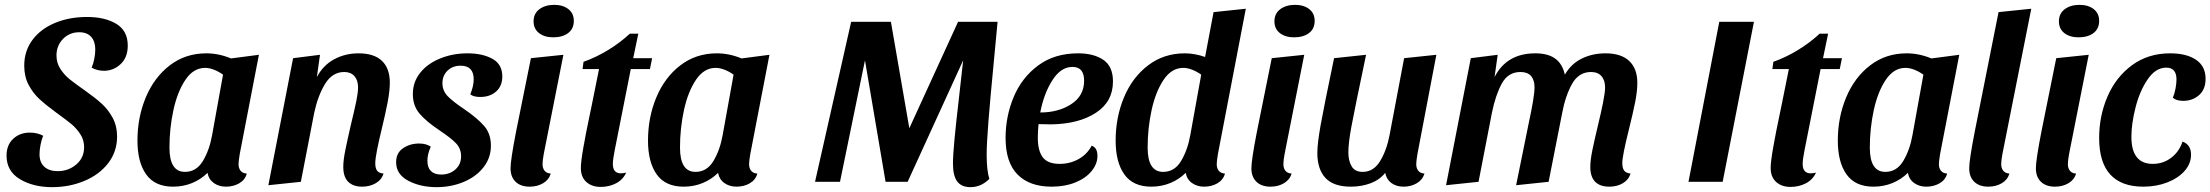

<svg xmlns="http://www.w3.org/2000/svg" viewBox="-20 -750 9118 792"><path d="M507 -562Q507 -513 477.5 -485.5Q448 -458 409 -458Q381 -458 358 -471Q365 -487 369 -507.5Q373 -528 373 -546Q373 -579 356 -598Q339 -617 307 -617Q267 -617 240 -589.5Q213 -562 213 -521Q213 -490 229.5 -465Q246 -440 268 -422.5Q290 -405 334 -374Q375 -345 401 -321Q427 -297 445 -263.5Q463 -230 463 -187Q463 -124 426 -76.5Q389 -29 327.5 -3.5Q266 22 195 22Q117 22 62 -11Q7 -44 7 -108Q7 -152 34.5 -177.5Q62 -203 103 -203Q134 -203 158 -190Q151 -173 147 -151.5Q143 -130 143 -114Q143 -80 163 -62Q183 -44 218 -44Q262 -44 294.5 -71.5Q327 -99 327 -143Q327 -173 311 -197Q295 -221 276 -237Q257 -253 210 -287Q169 -317 142.5 -341.5Q116 -366 98 -400Q80 -434 80 -479Q80 -540 114 -585.5Q148 -631 207 -655.5Q266 -680 339 -680Q413 -680 460 -651.5Q507 -623 507 -562Z M964 -73Q964 -56 972.5 -45.5Q981 -35 998 -34Q991 -8 967 6Q943 20 912 20Q883 20 862 5Q841 -10 836 -37Q809 -10 772.5 5Q736 20 694 20Q619 20 583 -30.5Q547 -81 547 -170Q547 -266 581.5 -348.5Q616 -431 680.5 -480.5Q745 -530 831 -530Q882 -530 933 -509L1048 -524L969 -115Q964 -85 964 -73ZM826 -470Q778 -470 745 -421Q712 -372 695.5 -296.5Q679 -221 679 -141Q679 -41 743 -41Q790 -41 817 -86Q844 -131 855 -193L900 -442Q882 -455 862.5 -462.5Q843 -470 826 -470Z M1459 -530Q1523 -530 1555.5 -499Q1588 -468 1588 -409Q1588 -374 1578.5 -325.5Q1569 -277 1553 -211Q1543 -170 1535.5 -132.5Q1528 -95 1528 -76Q1528 -57 1535 -46.5Q1542 -36 1562 -34Q1554 -8 1529.5 6Q1505 20 1474 20Q1437 20 1416.5 0Q1396 -20 1396 -62Q1396 -89 1404.5 -131Q1413 -173 1428 -238Q1442 -295 1449.5 -331.5Q1457 -368 1457 -390Q1457 -419 1442 -436Q1427 -453 1400 -453Q1351 -453 1321 -404Q1291 -355 1276 -284L1221 0L1087 14L1189 -510L1300 -524L1287 -432Q1313 -481 1358.5 -505.5Q1404 -530 1459 -530Z M1792 -213Q1738 -249 1710.5 -281.5Q1683 -314 1683 -362Q1683 -412 1713.5 -450Q1744 -488 1796 -509Q1848 -530 1909 -530Q1970 -530 2011 -507.5Q2052 -485 2052 -435Q2052 -395 2026.5 -372.5Q2001 -350 1961 -350Q1933 -350 1920 -361Q1934 -395 1934 -423Q1934 -479 1880 -479Q1847 -479 1826 -458.5Q1805 -438 1805 -407Q1805 -376 1826.5 -353.5Q1848 -331 1896 -299Q1950 -262 1977.5 -230Q2005 -198 2005 -149Q2005 -99 1974.5 -60Q1944 -21 1892.5 0.5Q1841 22 1781 22Q1714 22 1664 -4.5Q1614 -31 1614 -81Q1614 -119 1642.5 -138.5Q1671 -158 1709 -158Q1738 -158 1757 -145Q1743 -114 1743 -87Q1743 -59 1757.5 -44.5Q1772 -30 1800 -30Q1835 -30 1858.5 -51Q1882 -72 1882 -105Q1882 -137 1861 -159Q1840 -181 1792 -213Z M2347 -664Q2347 -631 2323.5 -613.5Q2300 -596 2262 -596Q2226 -596 2203.5 -613.5Q2181 -631 2181 -662Q2181 -694 2205 -712Q2229 -730 2266 -730Q2302 -730 2324.5 -712.5Q2347 -695 2347 -664ZM2218 -73Q2218 -56 2226.5 -45.5Q2235 -35 2252 -34Q2244 -8 2220 6Q2196 20 2165 20Q2128 20 2107 0Q2086 -20 2086 -56Q2086 -90 2109 -208L2170 -510L2304 -524L2223 -115Q2218 -88 2218 -73Z M2661 -465H2582L2516 -132Q2508 -92 2508 -74Q2508 -35 2541 -35Q2551 -35 2563 -38Q2550 -9 2521.5 6Q2493 21 2458 21Q2421 21 2398.5 0.5Q2376 -20 2376 -57Q2376 -83 2387 -145Q2398 -207 2410 -263L2422 -321L2451 -465H2383L2387 -495Q2438 -513 2487.5 -543Q2537 -573 2578 -611H2613L2592 -510H2670Z M3070 -73Q3070 -56 3078.5 -45.5Q3087 -35 3104 -34Q3097 -8 3073 6Q3049 20 3018 20Q2989 20 2968 5Q2947 -10 2942 -37Q2915 -10 2878.5 5Q2842 20 2800 20Q2725 20 2689 -30.5Q2653 -81 2653 -170Q2653 -266 2687.5 -348.5Q2722 -431 2786.5 -480.5Q2851 -530 2937 -530Q2988 -530 3039 -509L3154 -524L3075 -115Q3070 -85 3070 -73ZM2932 -470Q2884 -470 2851 -421Q2818 -372 2801.5 -296.5Q2785 -221 2785 -141Q2785 -41 2849 -41Q2896 -41 2923 -86Q2950 -131 2961 -193L3006 -442Q2988 -455 2968.5 -462.5Q2949 -470 2932 -470Z M4077 -469Q4065 -346 4057.5 -252Q4050 -158 4050 -111Q4050 -48 4061 -12Q4027 22 3983 22Q3946 22 3928.5 -1.5Q3911 -25 3911 -75Q3911 -110 3917.5 -178Q3924 -246 3934 -331Q3938 -362 3953 -501L3724 0H3633L3548 -501L3445 0H3342L3491 -660H3655L3731 -221L3932 -660H4095Z M4571 -414Q4571 -331 4501 -285Q4431 -239 4317 -237L4264 -238Q4261 -208 4261 -182Q4261 -128 4281.5 -101Q4302 -74 4351 -74Q4394 -74 4429.5 -94Q4465 -114 4483 -149Q4507 -141 4507 -107Q4507 -74 4483 -44.5Q4459 -15 4416 2.5Q4373 20 4318 20Q4227 20 4177.5 -30Q4128 -80 4128 -181Q4128 -270 4161.5 -350Q4195 -430 4262.5 -480Q4330 -530 4427 -530Q4492 -530 4531.5 -503Q4571 -476 4571 -414ZM4271 -286Q4346 -286 4399 -320.5Q4452 -355 4452 -417Q4452 -474 4404 -474Q4356 -474 4321 -419Q4286 -364 4271 -286Z M4999 -73Q4999 -56 5007.5 -45.5Q5016 -35 5033 -34Q5026 -8 5002 6Q4978 20 4947 20Q4918 20 4897 5Q4876 -10 4871 -37Q4844 -10 4807.5 5Q4771 20 4729 20Q4654 20 4618 -30.5Q4582 -81 4582 -170Q4582 -266 4616.5 -348.5Q4651 -431 4716 -480.5Q4781 -530 4867 -530Q4908 -530 4951 -515L4986 -700L5119 -714L5004 -115Q4999 -85 4999 -73ZM4861 -470Q4813 -470 4780 -421Q4747 -372 4730.5 -296.5Q4714 -221 4714 -141Q4714 -41 4778 -41Q4825 -41 4852 -86Q4879 -131 4890 -193L4935 -442Q4917 -455 4897.5 -462.5Q4878 -470 4861 -470Z M5403 -664Q5403 -631 5379.5 -613.5Q5356 -596 5318 -596Q5282 -596 5259.5 -613.5Q5237 -631 5237 -662Q5237 -694 5261 -712Q5285 -730 5322 -730Q5358 -730 5380.5 -712.5Q5403 -695 5403 -664ZM5274 -73Q5274 -56 5282.5 -45.5Q5291 -35 5308 -34Q5300 -8 5276 6Q5252 20 5221 20Q5184 20 5163 0Q5142 -20 5142 -56Q5142 -90 5165 -208L5226 -510L5360 -524L5279 -115Q5274 -88 5274 -73Z M5822 -73Q5822 -56 5830.5 -45.5Q5839 -35 5856 -34Q5848 -8 5824 6Q5800 20 5770 20Q5740 20 5719.5 5Q5699 -10 5694 -37Q5671 -8 5633.5 6Q5596 20 5552 20Q5481 20 5447.5 -16Q5414 -52 5414 -119Q5414 -158 5427.5 -233.5Q5441 -309 5483 -510L5615 -524Q5566 -290 5554 -225Q5542 -160 5542 -121Q5542 -87 5555.5 -64Q5569 -41 5601 -41Q5646 -41 5673 -85.5Q5700 -130 5712 -193L5772 -510L5905 -524L5827 -115Q5822 -85 5822 -73Z M6313 -530Q6365 -530 6395 -508.5Q6425 -487 6435 -442Q6461 -487 6505 -508.5Q6549 -530 6603 -530Q6667 -530 6700.5 -498.5Q6734 -467 6734 -408Q6734 -374 6725 -328.5Q6716 -283 6698 -211Q6672 -107 6672 -77Q6672 -57 6679.5 -46.5Q6687 -36 6706 -34Q6698 -8 6674 6Q6650 20 6619 20Q6540 20 6540 -62Q6540 -89 6548.5 -130.5Q6557 -172 6573 -239Q6584 -284 6592.5 -326.5Q6601 -369 6601 -389Q6601 -419 6586 -436Q6571 -453 6543 -453Q6492 -453 6464.5 -403.5Q6437 -354 6424 -284L6368 0L6234 14L6286 -242Q6310 -353 6310 -389Q6310 -420 6295.5 -436.5Q6281 -453 6252 -453Q6201 -453 6175 -405.5Q6149 -358 6134 -284L6079 0L5945 14L6047 -510L6158 -524L6145 -432Q6195 -530 6313 -530Z M7072 -660H7215L7086 0H6945Z M7569 -465H7490L7424 -132Q7416 -92 7416 -74Q7416 -35 7449 -35Q7459 -35 7471 -38Q7458 -9 7429.5 6Q7401 21 7366 21Q7329 21 7306.5 0.5Q7284 -20 7284 -57Q7284 -83 7295 -145Q7306 -207 7318 -263L7330 -321L7359 -465H7291L7295 -495Q7346 -513 7395.5 -543Q7445 -573 7486 -611H7521L7500 -510H7578Z M7978 -73Q7978 -56 7986.5 -45.5Q7995 -35 8012 -34Q8005 -8 7981 6Q7957 20 7926 20Q7897 20 7876 5Q7855 -10 7850 -37Q7823 -10 7786.5 5Q7750 20 7708 20Q7633 20 7597 -30.5Q7561 -81 7561 -170Q7561 -266 7595.5 -348.5Q7630 -431 7694.5 -480.5Q7759 -530 7845 -530Q7896 -530 7947 -509L8062 -524L7983 -115Q7978 -85 7978 -73ZM7840 -470Q7792 -470 7759 -421Q7726 -372 7709.5 -296.5Q7693 -221 7693 -141Q7693 -41 7757 -41Q7804 -41 7831 -86Q7858 -131 7869 -193L7914 -442Q7896 -455 7876.5 -462.5Q7857 -470 7840 -470Z M8235 -73Q8235 -56 8243.5 -45.5Q8252 -35 8269 -34Q8261 -8 8237 6Q8213 20 8182 20Q8145 20 8124 0Q8103 -20 8103 -56Q8103 -90 8126 -208L8224 -700L8359 -714L8240 -115Q8235 -88 8235 -73Z M8639 -664Q8639 -631 8615.5 -613.5Q8592 -596 8554 -596Q8518 -596 8495.5 -613.5Q8473 -631 8473 -662Q8473 -694 8497 -712Q8521 -730 8558 -730Q8594 -730 8616.5 -712.5Q8639 -695 8639 -664ZM8510 -73Q8510 -56 8518.5 -45.5Q8527 -35 8544 -34Q8536 -8 8512 6Q8488 20 8457 20Q8420 20 8399 0Q8378 -20 8378 -56Q8378 -90 8401 -208L8462 -510L8596 -524L8515 -115Q8510 -88 8510 -73Z M9078 -425Q9078 -381 9051 -357.5Q9024 -334 8986 -334Q8957 -334 8943 -347Q8950 -363 8954 -384.5Q8958 -406 8958 -422Q8958 -471 8916 -471Q8872 -471 8839 -422.5Q8806 -374 8789 -306.5Q8772 -239 8772 -186Q8772 -74 8860 -74Q8903 -74 8936 -99Q8969 -124 8983 -166Q9018 -153 9018 -112Q9018 -75 8991.5 -45Q8965 -15 8920 2.5Q8875 20 8821 20Q8731 20 8685 -30Q8639 -80 8639 -181Q8639 -272 8673.5 -352Q8708 -432 8774.5 -481Q8841 -530 8932 -530Q8999 -530 9038.5 -503.5Q9078 -477 9078 -425Z"/></svg>

Font: Sansita Medium Italic
Style: Regular
Weight: 500
Italic angle: -11°
Designer: Pablo Cosgaya
Foundry: Omnibus-Type
Version: Version 1.006